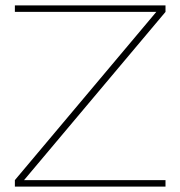

<svg xmlns="http://www.w3.org/2000/svg" viewBox="-20 -690 667 710"><path d="M592 -670H35V-646H558L35 -24V0H592V-24H69L592 -646Z"/></svg>

Font: LT Wave Thin
Style: Regular
Weight: 100
Designer: Daniel Lyons
Version: Version 2.5 (Glyphs App)